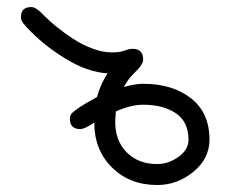

<svg xmlns="http://www.w3.org/2000/svg" viewBox="-20 -530 660 550"><path d="M40 -480Q40 -496.6 47.9 -503.2Q55.7 -509.8 69.8 -509.8Q75.7 -509.8 82.3 -505.9Q88.9 -502 94.2 -497.1Q99.6 -492.2 111.8 -480Q125 -466.8 144.3 -451.4Q163.6 -436 189.5 -418.9Q215.3 -401.9 244.9 -390.9Q274.4 -379.9 299.8 -379.9Q323.7 -379.9 335.9 -384.8Q349.6 -390.1 359.9 -390.1Q390.1 -390.1 390.1 -359.9Q390.1 -353 386 -345.9Q381.8 -338.9 377.2 -333.7Q372.6 -328.6 359.9 -315.9Q345.7 -301.8 335 -280.8Q366.7 -290 390.1 -290Q474.1 -290 527.1 -248.5Q580.1 -207 580.1 -129.9Q580.1 -75.7 533.9 -37.8Q487.8 0 430.2 0Q351.6 0 300.8 -50.3Q250 -100.6 250 -179.2Q248.5 -178.2 246.1 -176.5Q243.7 -174.8 242.2 -173.8Q220.7 -160.2 210 -160.2Q180.2 -160.2 180.2 -189.9Q180.2 -199.7 186 -205.8Q191.9 -211.9 210 -224.1Q228.5 -236.3 257.8 -252Q267.6 -288.6 288.1 -319.8Q231.4 -323.7 172.4 -359.1Q113.3 -394.5 69.8 -438Q53.2 -454.6 46.6 -463.4Q40 -472.2 40 -480ZM310.1 -180.2Q310.1 -126.5 343.3 -93.3Q376.5 -60.1 430.2 -60.1Q462.4 -60.1 491.2 -80.6Q520 -101.1 520 -129.9Q520 -180.7 484.1 -205.3Q448.2 -230 390.1 -230Q355.5 -230 312 -210.9Q310.1 -191.4 310.1 -180.2Z"/></svg>

Font: Pecita
Style: Book
Weight: 400
Width: 6
Version: Version 3.4.1